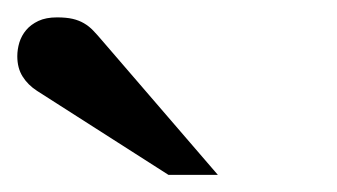

<svg xmlns="http://www.w3.org/2000/svg" viewBox="-20 -753 390 222"><path d="M174.8 -550.8 22.9 -647.9Q12.2 -654.8 6.1 -664.6Q0 -674.3 0 -688Q0 -695.8 2.4 -703.9Q4.9 -711.9 10.3 -718.3Q15.6 -724.6 24.4 -728.8Q33.2 -732.9 45.9 -732.9Q56.6 -732.9 64 -731.2Q71.3 -729.5 77.1 -726.1Q83 -722.7 87.9 -717.5Q92.8 -712.4 98.1 -706.1L231.9 -550.8Z"/></svg>

Font: Charis SIL
Style: Regular
Weight: 400
Foundry: SIL International
Version: Version 4.112